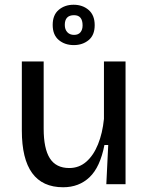

<svg xmlns="http://www.w3.org/2000/svg" viewBox="-20 -776 629 809"><path d="M246 13Q72 13 72 -226V-517H164V-234Q164 -150 190 -109Q216 -68 272 -68Q313 -68 343.5 -94.5Q374 -121 393 -168Q412 -215 418 -275V-517H509V0H428L436 -165H420Q402 -72 357.5 -29.5Q313 13 246 13ZM291 -586Q253 -586 227.5 -607.5Q202 -629 202 -671Q202 -713 227.5 -734.5Q253 -756 290 -756Q328 -756 353.5 -734Q379 -712 379 -670Q379 -628 353.5 -607Q328 -586 291 -586ZM292 -629Q310 -629 319 -640Q328 -651 328 -669Q328 -712 292 -712Q253 -712 253 -671Q253 -652 263.5 -640.5Q274 -629 292 -629Z"/></svg>

Font: Bricolage Grotesque 12pt
Style: Regular
Weight: 400
Designer: Mathieu Triay
Foundry: Atelier Triay
Version: Version 1.001; ttfautohint (v1.8.4.7-5d5b);gftools[0.9.33.de